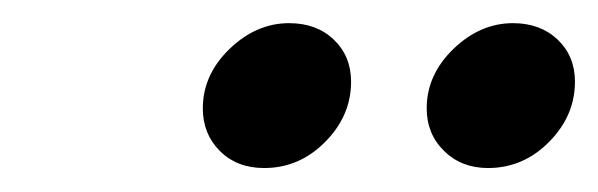

<svg xmlns="http://www.w3.org/2000/svg" viewBox="-20 -702 514 165"><path d="M399.4 -557.6Q376.5 -557.6 361.6 -572.3Q346.7 -586.9 346.7 -608.9Q346.7 -637.7 369.6 -659.9Q392.6 -682.1 420.9 -682.1Q444.3 -682.1 459.2 -668Q474.1 -653.8 474.1 -631.8Q474.1 -602.5 451.9 -580.1Q429.7 -557.6 399.4 -557.6ZM207 -557.6Q183.6 -557.6 168.9 -572.3Q154.3 -586.9 154.3 -608.9Q154.3 -637.7 177.2 -659.9Q200.2 -682.1 228.5 -682.1Q252 -682.1 266.8 -668Q281.7 -653.8 281.7 -631.8Q281.7 -602.5 259.5 -580.1Q237.3 -557.6 207 -557.6Z"/></svg>

Font: Elstob 10pt Medium
Style: Italic
Weight: 500
Italic angle: -20°
Designer: Peter S. Baker
Version: Version 1.015